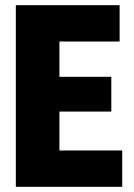

<svg xmlns="http://www.w3.org/2000/svg" viewBox="-20 -720 515 740"><path d="M41 0V-700H441V-560H209V-424H409V-290H209V-140H451V0Z"/></svg>

Font: Tektur SemiCondensed
Style: Bold
Weight: 700
Width: 4
Designer: Adam Jagosz
Foundry: Adam Jagosz
Version: Version 1.005;gftools[0.9.30]